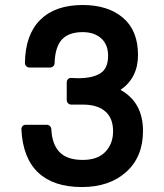

<svg xmlns="http://www.w3.org/2000/svg" viewBox="-20 -734 658 771"><path d="M65.9 -213.9Q65.4 -222.2 70.6 -227.5Q75.7 -232.9 83 -232.9H168Q174.8 -232.9 180.2 -228Q185.5 -223.1 186 -215.8Q189 -153.8 219.5 -122.8Q250 -91.8 312 -91.8Q372.1 -91.8 403.1 -124.3Q434.1 -156.7 434.1 -207Q434.1 -259.3 402.8 -286.6Q371.6 -314 312 -314H266.1Q258.8 -314 253.4 -319.3Q248 -324.7 248 -332V-402.8Q248 -411.1 253.4 -416.5Q258.8 -421.9 266.1 -420.9Q271 -420.9 280.3 -420.4Q289.6 -419.9 293.9 -419.9Q352.1 -419.9 383.1 -439.7Q414.1 -459.5 414.1 -509.8Q414.1 -555.7 386 -580.3Q357.9 -605 312 -605Q255.9 -605 228.5 -575.2Q201.2 -545.4 199.2 -480Q199.2 -473.1 193.8 -468Q188.5 -462.9 181.2 -462.9H98.1Q90.8 -462.9 85.4 -468.3Q80.1 -473.6 80.1 -481Q81.5 -594.7 141.6 -654.3Q201.7 -713.9 312 -713.9Q413.6 -713.9 473.9 -662.6Q534.2 -611.3 534.2 -513.2Q534.2 -421.4 463.9 -373Q554.2 -323.2 554.2 -208Q554.2 -104 486.8 -43.5Q419.4 17.1 309.1 17.1Q194.8 17.1 133.3 -41Q71.8 -99.1 65.9 -213.9Z"/></svg>

Font: Fragment Mono
Style: Bold
Weight: 700
Designer: Wei Huang based on Nimbus Sans by URW Studio, based on Helvetica by Max Miedinger.
Foundry: Wei Huang
Version: Version 1.011